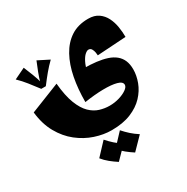

<svg xmlns="http://www.w3.org/2000/svg" viewBox="-203 -586 1246 1277"><g transform="rotate(-30 420.0 52.5)"><path d="M411 310Q350 310 285 288.5Q220 267 163.5 222.5Q107 178 68.5 109.5Q30 41 20 -52L247 -142Q256 -44 279.5 16Q303 76 335.5 107.5Q368 139 405.5 150.5Q443 162 481 162Q519 162 554.5 151.5Q590 141 613.5 124.5Q637 108 637 91Q637 67 598 56.5Q559 46 494.5 47Q430 48 352 60L450 -140Q505 -140 550 -134.5Q595 -129 630 -117.5Q665 -106 689 -86Q713 -66 725 -37.5Q737 -9 737 30Q737 77 718.5 126.5Q700 176 661 217.5Q622 259 560 284.5Q498 310 411 310ZM352 60Q352 -39 368.5 -124.5Q385 -210 420.5 -274.5Q456 -339 511 -375Q566 -411 644 -411Q692 -411 722.5 -389.5Q753 -368 770 -334Q787 -300 793.5 -260Q800 -220 800 -182L579 -168Q579 -176 576.5 -191Q574 -206 566.5 -219Q559 -232 543 -232Q532 -232 516.5 -218.5Q501 -205 486 -175.5Q471 -146 461 -98.5Q451 -51 451 16ZM346 516Q318 498 291.5 476.5Q265 455 245 430L332 337Q355 363 379 384.5Q403 406 434 426ZM471 516Q443 498 416.5 476.5Q390 455 370 430L457 337Q480 363 504 384.5Q528 406 559 426ZM111 -343Q125 -309 139.5 -272Q154 -235 165 -194L142 -163Q111 -204 84.5 -237.5Q58 -271 26 -302ZM209 -343 294 -300Q262 -269 235 -236.5Q208 -204 177 -163H142L155 -194Q166 -235 180.5 -272Q195 -309 209 -343Z"/></g></svg>

Font: Marhey Light
Style: Bold
Weight: 700
Version: Version 1.000